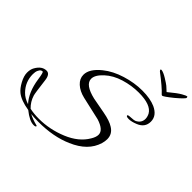

<svg xmlns="http://www.w3.org/2000/svg" viewBox="-235 -1047 1364 1364"><g transform="rotate(45 447.5 -365.0)"><path d="M791 -428Q754 -413 727.5 -413Q701 -413 701 -424Q701 -431 730.5 -432Q760 -433 773 -439Q811 -459 811 -498Q811 -518 800 -540Q768 -597 645 -597Q574 -597 503 -575.5Q432 -554 384 -509.5Q336 -465 336 -427Q336 -369 451 -342L569 -320Q640 -307 675 -284Q721 -256 721 -204Q721 -183 714 -159Q682 -51 549 6Q438 55 287 55Q244 55 212 51Q244 69 296 82Q300 83 300 86Q300 95 279 95Q238 95 177 46Q94 33 53 0Q27 -21 5 -62Q-17 -103 -17 -136Q-17 -169 -4 -191Q26 -244 72 -244Q107 -244 113 -185Q127 -71 132 -55Q147 -6 183 28Q225 37 274 37Q382 37 486 -6Q590 -49 636 -128Q655 -159 655 -183Q655 -230 572 -256L396 -296Q342 -309 309.5 -339Q277 -369 277 -408Q277 -468 352 -528Q409 -574 491.5 -599.5Q574 -625 653.5 -625Q733 -625 785 -602Q852 -571 852 -511.5Q852 -452 791 -428ZM147 18Q89 -46 73 -157Q64 -220 56 -220Q48 -220 41 -215.5Q34 -211 27 -196Q20 -181 20 -157Q20 -80 74 -25Q101 3 147 18ZM852 -750Q789 -699 777 -698L771 -701Q736 -740 646 -808Q638 -816 638 -820Q638 -824 645 -825Q666 -823 701.5 -801Q737 -779 748.5 -769.5Q760 -760 769.5 -750.5Q779 -741 782 -739Q842 -789 871 -805Q900 -821 906 -821Q912 -821 912 -811Q912 -801 852 -750Z"/></g></svg>

Font: Alex Brush
Style: Regular
Weight: 400
Designer: Robert E. Leuschke
Foundry: Robert E. Leuschke
Version: Version 1.003